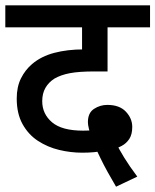

<svg xmlns="http://www.w3.org/2000/svg" viewBox="-20 -642 585 723"><path d="M417 61Q401 34 385.5 6Q370 -22 358 -47Q346 -72 338 -89L324 -131Q319 -140 315 -156Q311 -172 311 -182Q311 -217 334 -232Q357 -247 384 -247Q430 -247 454 -221.5Q478 -196 478 -164Q478 -136 467 -119Q456 -102 438 -92.5Q420 -83 398 -77L370 -75Q356 -71 335 -69Q314 -67 290 -67Q246 -67 202.5 -77.5Q159 -88 123 -111.5Q87 -135 65 -174.5Q43 -214 43 -271Q43 -315 59 -347Q75 -379 101 -401Q135 -430 184.5 -443Q234 -456 295 -456H325L289 -425V-539H0V-622H545V-539H385V-373H336Q278 -373 243.5 -366.5Q209 -360 185 -346Q163 -332 151 -311Q139 -290 139 -261Q139 -213 176 -181.5Q213 -150 293 -150Q303 -150 314 -150.5Q325 -151 347 -156L415 -107Q429 -79 448 -48Q467 -17 497 23Z"/></svg>

Font: Noto Sans Devanagari Medium
Style: Regular
Weight: 500
Version: Version 2.003